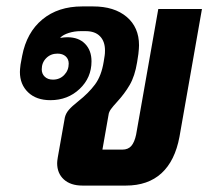

<svg xmlns="http://www.w3.org/2000/svg" viewBox="-20 -578 658 598"><path d="M158 -70Q158 -76 160 -88L182 -212Q185 -225 194.5 -236Q204 -247 223 -262Q256 -288 276 -315Q296 -342 303 -386L306 -405Q307 -411 307 -421Q307 -449 291.5 -465Q276 -481 247 -481H231Q212 -481 194.5 -475.5Q177 -470 168 -461V-460Q180 -462 190 -462Q225 -462 245 -441.5Q265 -421 265 -387Q265 -336 228 -301Q191 -266 137 -266Q93 -266 67.5 -290.5Q42 -315 42 -354Q42 -361 44 -377L49 -404Q63 -477 112 -517.5Q161 -558 236 -558H270Q336 -558 374.5 -525.5Q413 -493 413 -437Q413 -428 411 -410L407 -384Q400 -341 384 -313.5Q368 -286 344 -260Q332 -247 325.5 -238Q319 -229 318 -220L299 -112H361Q379 -112 389 -123.5Q399 -135 404 -159L473 -550H609L539 -152Q525 -77 483 -38.5Q441 0 372 0H237Q200 0 179 -19Q158 -38 158 -70ZM194 -380Q194 -394 184.5 -402.5Q175 -411 159 -411Q138 -411 124 -397Q110 -383 110 -362Q110 -348 119.5 -339Q129 -330 145 -330Q166 -330 180 -344.5Q194 -359 194 -380Z"/></svg>

Font: Bai Jamjuree
Style: Bold Italic
Weight: 700
Italic angle: -10°
Designer: Katatrad Aksorn Co.,Ltd.
Foundry: Cadson Demak Co.,Ltd.
Version: Version 1.000; ttfautohint (v1.6)